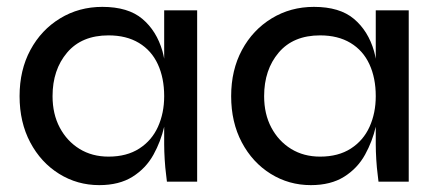

<svg xmlns="http://www.w3.org/2000/svg" viewBox="-20 -529 1272 559"><path d="M269 10Q205 10 152 -23Q99 -56 68 -114.5Q37 -173 37 -249Q37 -325 68.5 -383.5Q100 -442 155 -475.5Q210 -509 278 -509Q353 -509 394.5 -474Q436 -439 453 -380Q456 -369 458 -358V-499H554V0H466Q466 -3 463.5 -21.5Q461 -40 459.5 -64.5Q458 -89 458 -109V-160Q448 -117 427 -79Q405 -39 366 -14.5Q327 10 269 10ZM296 -73Q349 -73 385.5 -96.5Q422 -120 440 -160Q458 -200 458 -249Q458 -302 439.5 -342Q421 -382 384.5 -404Q348 -426 296 -426Q218 -426 175.5 -376Q133 -326 133 -249Q133 -197 154 -157.5Q175 -118 211.5 -95.5Q248 -73 296 -73Z M885 10Q821 10 768 -23Q715 -56 684 -114.5Q653 -173 653 -249Q653 -325 684.5 -383.5Q716 -442 771 -475.5Q826 -509 894 -509Q969 -509 1010.5 -474Q1052 -439 1069 -380Q1072 -369 1074 -358V-499H1170V0H1082Q1082 -3 1079.5 -21.5Q1077 -40 1075.5 -64.5Q1074 -89 1074 -109V-160Q1064 -117 1043 -79Q1021 -39 982 -14.5Q943 10 885 10ZM912 -73Q965 -73 1001.5 -96.5Q1038 -120 1056 -160Q1074 -200 1074 -249Q1074 -302 1055.5 -342Q1037 -382 1000.5 -404Q964 -426 912 -426Q834 -426 791.5 -376Q749 -326 749 -249Q749 -197 770 -157.5Q791 -118 827.5 -95.5Q864 -73 912 -73Z"/></svg>

Font: Syne Med Modified
Style: Regular
Weight: 500
Designer: Lucas Descroix
Foundry: Bonjour Monde
Version: Version 2.200